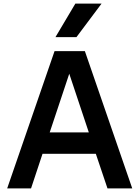

<svg xmlns="http://www.w3.org/2000/svg" viewBox="-20 -1050 776 1070"><path d="M284 -765H453L717 0H579L514 -193H217L153 0H20ZM475 -312 366 -639 257 -312ZM400 -1030H546L406 -843H289Z"/></svg>

Font: Application Semibold
Style: Regular
Weight: 600
Designer: Wei Huang
Foundry: Wei Huang
Version: Version 0.012